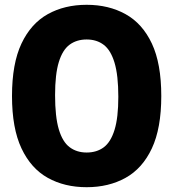

<svg xmlns="http://www.w3.org/2000/svg" viewBox="-20 -770 722 800"><path d="M341 10Q249 10 179 -29Q109 -68 69.5 -151.8Q30 -235.5 30 -370Q30 -505 69.5 -588.5Q109 -672 179 -711Q249 -750 341 -750Q433 -750 503.2 -711Q573.5 -672 612.8 -588.5Q652 -505 652 -370Q652 -235.5 612.8 -151.8Q573.5 -68 503.2 -29Q433 10 341 10ZM341 -134.5Q383 -134.5 412.2 -156.2Q441.5 -178 457.2 -228.8Q473 -279.5 473 -366.5Q473 -456.5 457.2 -508.8Q441.5 -561 412.2 -583.2Q383 -605.5 341 -605.5Q299.5 -605.5 270 -583.8Q240.5 -562 225 -511.2Q209.5 -460.5 209.5 -373.5Q209.5 -283.5 225 -231.2Q240.5 -179 270 -156.8Q299.5 -134.5 341 -134.5Z"/></svg>

Font: Encode Sans Condensed Condensed ExtraBold
Style: Regular
Weight: 800
Width: 3
Designer: Multiple Designers
Foundry: Impallari Type
Version: Version 3.000; ttfautohint (v1.8.3) -l 8 -r 50 -G 200 -x 14 